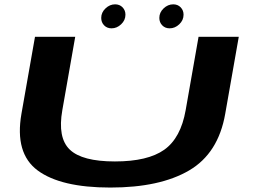

<svg xmlns="http://www.w3.org/2000/svg" viewBox="-20 -840 1138 864"><path d="M476.5 4Q253.5 4 149.5 -73Q45.5 -150 76.5 -328L137.5 -674.5H318.5L260.5 -344.5Q238.5 -220 294 -166.8Q349.5 -113.5 497 -113.5Q645 -113.5 719.2 -166.2Q793.5 -219 815.5 -344.5L873.5 -674.5H1054.5L993.5 -328Q962.5 -150 831 -73Q699.5 4 476.5 4ZM482 -712.5Q461.5 -712.5 448.5 -726Q435.5 -739.5 435.5 -759.5Q435.5 -784 454.8 -802.2Q474 -820.5 498 -820.5Q518.5 -820.5 531.5 -807Q544.5 -793.5 544.5 -774Q544.5 -749 525.2 -730.8Q506 -712.5 482 -712.5ZM743.5 -712.5Q723 -712.5 710 -726Q697 -739.5 697 -759.5Q697 -784 716.2 -802.2Q735.5 -820.5 759.5 -820.5Q780 -820.5 793 -807Q806 -793.5 806 -774Q806 -749 786.8 -730.8Q767.5 -712.5 743.5 -712.5Z"/></svg>

Font: Anybody UltraExpanded SemiBold
Style: Italic
Weight: 600
Width: 9
Italic angle: -10°
Designer: Tyler Finck
Foundry: Etcetera Type Company
Version: Version 1.010; ttfautohint (v1.8.3) -l 8 -r 50 -G 200 -x 14 